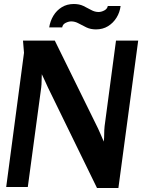

<svg xmlns="http://www.w3.org/2000/svg" viewBox="-20 -935 722 960"><path d="M254 -732 470 -293Q475 -283 482.5 -265Q490 -247 499 -227Q501 -246 501 -265.5Q501 -285 503 -304L560 -732H671L572 5H465L220 -497Q212 -514 204.5 -531Q197 -548 189 -564Q188 -548 188 -530.5Q188 -513 186 -497L119 0H11L100 -671L95 -732ZM583 -905Q579 -873 562.5 -846.5Q546 -820 520 -804Q494 -788 460 -788Q433 -788 412 -798Q391 -808 373 -818Q355 -828 336 -828Q323 -828 308 -820.5Q293 -813 291 -798H226Q231 -830 247 -856.5Q263 -883 289 -899Q315 -915 349 -915Q377 -915 397.5 -905Q418 -895 436 -885Q454 -875 473 -875Q486 -875 501 -882.5Q516 -890 519 -905Z"/></svg>

Font: Rosario
Style: Italic
Weight: 400
Italic angle: -8.05°
Designer: Hector Gatti
Foundry: Omnibus Type
Version: Version 1.201